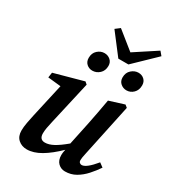

<svg xmlns="http://www.w3.org/2000/svg" viewBox="-208 -977 996 1105"><g transform="rotate(30 290.5 -424.5)"><path d="M399 14Q372 14 353 -4.5Q334 -23 334 -58Q334 -65 335 -73.5Q336 -82 339 -95Q286 -43 237.5 -14.5Q189 14 145 14Q111 14 88 -6.5Q65 -27 65 -65Q65 -89 70.5 -118.5Q76 -148 82 -175L132 -398L46 -407L51 -441L243 -494L258 -481L193 -195Q187 -170 183.5 -149.5Q180 -129 180 -113Q180 -72 216 -72Q242 -72 272.5 -88.5Q303 -105 346 -141L378 -293Q386 -335 394.5 -377.5Q403 -420 410 -463L509 -494L525 -481L452 -137Q444 -102 444 -87Q444 -77 450 -71.5Q456 -66 464 -66Q494 -66 549 -133L576 -113Q555 -82 528.5 -52.5Q502 -23 470 -4.5Q438 14 399 14ZM245 -567Q223 -567 207 -581.5Q191 -596 191 -621Q191 -653 211.5 -671.5Q232 -690 257 -690Q280 -690 296.5 -675.5Q313 -661 313 -637Q313 -605 292.5 -586Q272 -567 245 -567ZM472 -567Q450 -567 433 -581.5Q416 -596 416 -621Q416 -653 437 -671.5Q458 -690 483 -690Q506 -690 521.5 -675.5Q537 -661 537 -637Q537 -605 517.5 -586Q498 -567 472 -567ZM341 -702 236 -839 266 -862 383 -768 528 -863 549 -838 408 -702Z"/></g></svg>

Font: Source Serif 4 Semibold
Style: Italic
Weight: 600
Italic angle: -12°
Designer: Frank Grießhammer
Foundry: Adobe
Version: Version 4.005;hotconv 1.1.0;makeotfexe 2.6.0